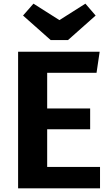

<svg xmlns="http://www.w3.org/2000/svg" viewBox="-20 -1030 610 1050"><path d="M447 -1010 305 -920 163 -1010 106 -945 257 -811H352L503 -945ZM525 -747H79V0H527V-117H238V-323H473V-437H238V-632H508Z"/></svg>

Font: Glow Sans SC Normal
Style: Bold
Weight: 700
Designer: Ryoko NISHIZUKA (kana, bopomofo & ideographs); Paul D. Hunt (Latin, Greek & Cyrillic); Sandoll Communications, Soo-young
Version: Version 0.93